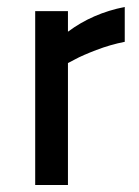

<svg xmlns="http://www.w3.org/2000/svg" viewBox="-20 -531 398 551"><path d="M81 0V-499H175V-440Q246 -493 338 -511V-411Q297 -403 256.5 -387.5Q216 -372 196 -361L175 -350V0Z"/></svg>

Font: TypoPRO Titillium Text
Style: 600 wt
Weight: 600
Designer: Accademia di Belle Arti di Urbino and others
Foundry: Accademia di Belle Arti di Urbino and others.
Version: Version 25.000